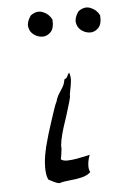

<svg xmlns="http://www.w3.org/2000/svg" viewBox="-52 -760 562 802"><g transform="rotate(-5 229.0 -359.5)"><path d="M301 -106Q293 -87 291.5 -66Q290 -45 297 -34Q282 -20 257.5 -14.5Q233 -9 208 -7Q183 -5 164 1Q152 -1 141.5 -7Q131 -13 120 -18Q112 -33 111 -60.5Q110 -88 115.5 -121Q121 -154 131 -186Q131 -188 137.5 -209Q144 -230 153 -258Q162 -286 170 -309.5Q178 -333 182 -339Q187 -358 195.5 -371Q204 -384 212 -397Q220 -410 223 -429Q234 -434 236 -440.5Q238 -447 245 -456Q252 -438 249.5 -418Q247 -398 243 -380Q242 -375 241.5 -371Q241 -367 240 -363Q242 -357 235 -334Q228 -311 219 -281Q210 -255 201.5 -227.5Q193 -200 188.5 -177Q184 -154 186 -143Q185 -135 183 -120Q181 -105 179 -98Q188 -90 207 -90.5Q226 -91 248 -95Q270 -99 287 -103Q291 -104 294.5 -104.5Q298 -105 301 -106ZM195 -683Q198 -646 182 -630Q166 -614 146 -615Q127 -616 111 -628Q95 -640 91.5 -660.5Q88 -681 106 -707Q132 -727 157.5 -717Q183 -707 195 -683ZM395 -683Q398 -646 382 -630Q366 -614 346 -615Q327 -616 311 -628Q295 -640 291.5 -660.5Q288 -681 306 -707Q332 -727 357.5 -717Q383 -707 395 -683Z"/></g></svg>

Font: Yuji Boku
Style: Regular
Weight: 400
Designer: Kataoka Yuji
Foundry: Kinuta Font Factory
Version: Version 3.002